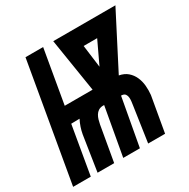

<svg xmlns="http://www.w3.org/2000/svg" viewBox="-185 -857 987 1003"><g transform="rotate(-30 308.0 -355.5)"><path d="M122.1 0 154.8 -211.9Q162.1 -253.4 181.6 -291.5L130.9 -290.5L81.1 0H-25.4L97.7 -710.9H204.1L148.4 -388.7H316.4L265.1 -710.9H640.1L472.2 -384.8Q503.4 -378.9 522.9 -361.8Q542.5 -344.7 553.2 -320.8Q564 -296.9 566.7 -268.6Q569.3 -240.2 566.4 -212.4L529.3 0H427.2L458.5 -212.9Q460 -222.2 461.4 -234.1Q462.9 -246.1 461.9 -257.3Q460.9 -268.6 455.3 -276.9Q449.7 -285.2 437 -287.1L429.7 -287.6L377.4 0H276.9L328.6 -289.1H319.3Q303.7 -288.1 293.2 -281Q282.7 -273.9 276.1 -262.9Q269.5 -252 265.6 -238.8Q261.7 -225.6 259.3 -212.4L222.2 0ZM407.7 -474.6 471.7 -609.9H390.1Z"/></g></svg>

Font: Roboto Mono
Style: Bold Italic
Weight: 700
Designer: Google
Version: Version 2.000985; 2015; ttfautohint (v1.3)